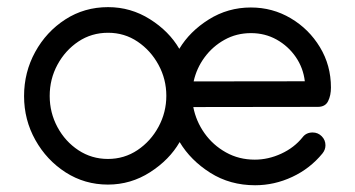

<svg xmlns="http://www.w3.org/2000/svg" viewBox="-20 -518 1015 549"><path d="M926.3 -267.6Q926.3 -245.1 918.2 -228.8Q910.2 -212.4 888.7 -212.4L532.7 -211.9Q540.5 -171.4 564.7 -137.2Q588.9 -103 626 -82.3Q663.1 -61.5 708.5 -61.5Q747.1 -61.5 784.2 -78.6Q821.3 -95.7 845.2 -125.5Q855.5 -139.2 874 -139.2Q889.2 -139.2 899.9 -128.4Q910.6 -117.7 910.6 -102.5Q910.6 -89.8 901.9 -79.1Q866.7 -36.1 815.7 -12.2Q764.6 11.7 709.5 11.7Q637.7 11.7 581.3 -23.9Q524.9 -59.6 493.7 -111.8Q464.4 -61 409.2 -25.6Q354 9.8 288.6 9.8Q222.2 9.8 167.7 -25.1Q113.3 -60.1 81.1 -117.7Q48.8 -175.3 48.8 -243.2Q48.8 -311.5 80.6 -369.4Q112.3 -427.2 166.7 -462.4Q221.2 -497.6 289.1 -497.6Q354 -497.6 408.7 -463.1Q463.4 -428.7 492.7 -378.4Q522.5 -428.2 577.1 -462.4Q631.8 -496.6 697.3 -496.6Q759.3 -496.6 811.3 -465.8Q863.3 -435.1 894.8 -383.1Q926.3 -331.1 926.3 -267.6ZM289.1 -424.3Q241.7 -424.3 204.1 -399.2Q166.5 -374 144.3 -333Q122.1 -292 122.1 -243.7Q122.1 -195.8 144.3 -154.5Q166.5 -113.3 204.3 -88.4Q242.2 -63.5 288.6 -63.5Q335.4 -63.5 373.3 -88.9Q411.1 -114.3 433.3 -155.5Q455.6 -196.8 455.6 -244.1Q455.6 -291.5 433.3 -332.5Q411.1 -373.5 373.5 -398.9Q335.9 -424.3 289.1 -424.3ZM851.6 -285.6Q847.2 -323.7 825.7 -355Q804.2 -386.2 771 -404.8Q737.8 -423.3 697.8 -423.3Q656.2 -423.3 622.1 -404.3Q587.9 -385.3 564.9 -354Q542 -322.8 533.7 -285.2Z"/></svg>

Font: Manjari
Style: Regular
Weight: 400
Designer: Santhosh Thottingal <santhosh.thottingal@gmail.com>
Foundry: SMC
Version: Version 2.000